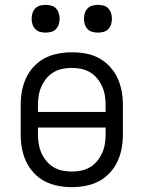

<svg xmlns="http://www.w3.org/2000/svg" viewBox="-20 -757 590 789"><path d="M275 12Q246 12 217.5 6.5Q189 1 164 -12Q139 -25 119 -46.5Q99 -68 87 -94Q75 -120 70 -148Q65 -176 65 -205V-325Q65 -354 70 -382Q75 -410 87 -436Q99 -462 119 -483.5Q139 -505 164 -518Q189 -531 217.5 -536.5Q246 -542 275 -542Q304 -542 332.5 -537Q361 -532 386 -518.5Q411 -505 431 -483.5Q451 -462 463 -436Q475 -410 480 -382Q485 -354 485 -325V-205Q485 -176 480 -148Q475 -120 463 -94Q451 -68 431 -46.5Q411 -25 386 -12Q361 1 332.5 6.5Q304 12 275 12ZM136 -297H414V-325Q414 -345 411 -364Q408 -383 400 -401Q392 -419 379.5 -434.5Q367 -450 350 -460Q333 -470 314 -474Q295 -478 275 -478Q255 -478 236 -474Q217 -470 200 -460Q183 -450 170.5 -434.5Q158 -419 150 -401Q142 -383 139 -364Q136 -345 136 -325ZM275 -52Q295 -52 314 -56Q333 -60 350 -70Q367 -80 379.5 -95.5Q392 -111 400 -129Q408 -147 411 -166Q414 -185 414 -205V-233H136V-205Q136 -185 139 -166Q142 -147 150 -129Q158 -111 170.5 -95.5Q183 -80 200 -70Q217 -60 236 -56Q255 -52 275 -52ZM383 -623Q371 -623 359.5 -626Q348 -629 340 -637.5Q332 -646 328.5 -657Q325 -668 325 -680Q325 -692 328.5 -703Q332 -714 340 -722.5Q348 -731 359.5 -734Q371 -737 383 -737Q394 -737 405.5 -734Q417 -731 425 -722.5Q433 -714 436.5 -703Q440 -692 440 -680Q440 -668 436.5 -657Q433 -646 425 -637.5Q417 -629 405.5 -626Q394 -623 383 -623ZM167 -623Q156 -623 144.5 -626Q133 -629 125 -637.5Q117 -646 113.5 -657Q110 -668 110 -680Q110 -692 113.5 -703Q117 -714 125 -722.5Q133 -731 144.5 -734Q156 -737 167 -737Q179 -737 190.5 -734Q202 -731 210 -722.5Q218 -714 221.5 -703Q225 -692 225 -680Q225 -668 221.5 -657Q218 -646 210 -637.5Q202 -629 190.5 -626Q179 -623 167 -623Z"/></svg>

Font: Lode Term
Style: Regular
Weight: 400
Monospace: yes
Designer: Belleve Invis
Foundry: Belleve Invis
Version: Version 29.2.0